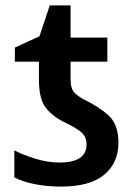

<svg xmlns="http://www.w3.org/2000/svg" viewBox="-20 -680 497 710"><path d="M205 10Q313 10 365.5 -34Q418 -78 418 -152Q418 -220 381.5 -253Q345 -286 287 -314Q262 -328 251.5 -342Q241 -356 241 -387V-452H377V-541H241V-660H164L126 -546L35 -504V-452H124V-386Q124 -316 147.5 -284Q171 -252 216 -229Q261 -208 280.5 -191Q300 -174 300 -146Q300 -79 200 -79Q156 -79 109.5 -93.5Q63 -108 33 -124V-24Q63 -8 109 1Q155 10 205 10Z"/></svg>

Font: Noto Sans Display Medium
Style: Regular
Weight: 500
Designer: Monotype Design Team
Foundry: Monotype Imaging Inc.
Version: Version 1.900